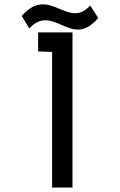

<svg xmlns="http://www.w3.org/2000/svg" viewBox="-20 -846 543 866"><path d="M307 0V-700H152V-614L215 -612V0ZM387 -821C285 -709 203 -917 78 -774L112 -718C223 -835 301 -620 423 -765Z"/></svg>

Font: Advent Pro
Style: SemiBold
Weight: 600
Designer: Andreas Kalpakidis
Foundry: Andreas Kalpakidis
Version: Version 2.002 2008